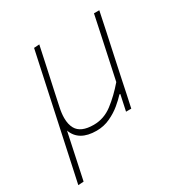

<svg xmlns="http://www.w3.org/2000/svg" viewBox="-162 -619 892 937"><g transform="rotate(-30 284.5 -151.0)"><path d="M11 194Q23 138.5 34.5 85Q46 32 59 -29L111 -271Q124 -332 135.5 -385Q147 -438 159 -494L189.5 -496Q177.5 -440 166 -386Q154 -331.5 141 -271L122 -182Q115 -150 115 -124Q115 -88 128.5 -64Q151.5 -23 224 -23Q282 -23 330 -59.8Q378 -96.5 423 -149L449 -270.5Q462 -331.5 473.5 -385Q484.5 -438 496.5 -494H526.5Q514.5 -438 503.5 -384.5Q492 -331 479 -270.5L451 -139Q444.5 -109 437.5 -74Q430 -38.5 421.5 0H392Q397 -22.5 401.5 -44.5Q406 -66.5 411 -89H406Q389.5 -70.5 362 -47.5Q334.5 -24.5 298.8 -7.8Q263 9 222 9Q123 9 96.5 -64L89 -29Q76.5 31 65.2 83.2Q54 135.5 42 192Z"/></g></svg>

Font: Heraclito Thin
Style: Italic
Weight: 100
Italic angle: -12°
Designer: Kostas Bartsokas (font) & Cristiano Sobral (main changes)
Foundry: Kostas Bartsokas (font) & Cristiano Sobral (main changes)
Version: Version 1.00;July 8, 2020;FontCreator 13.0.0.2655 64-bit